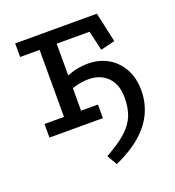

<svg xmlns="http://www.w3.org/2000/svg" viewBox="-119 -524 750 824"><g transform="rotate(-20 256.0 -112.0)"><path d="M42 0V-62H131V-368H42V-430H415L445 -294L380 -278L359 -368H209V-62H286V0ZM275 206 248 160Q308 127 342 96.5Q376 66 390 31Q404 -4 404 -52Q404 -111 371.5 -144.5Q339 -178 284 -178Q267 -178 248 -175Q229 -172 209 -165V-223Q234 -233 258 -237.5Q282 -242 304 -242Q356 -242 396 -219Q436 -196 459 -154Q482 -112 482 -57Q482 -2 460 46Q438 94 392 134Q346 174 275 206Z"/></g></svg>

Font: Podkova VF Beta
Style: Regular
Weight: 400
Designer: Ilya Yudin
Foundry: Cyreal (www.cyreal.org)
Version: Version 2.100